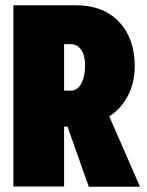

<svg xmlns="http://www.w3.org/2000/svg" viewBox="-20 -710 558 731"><path d="M318 1 237 -228H224V0H31V-690H269Q373 -690 433 -627Q493 -564 493 -459Q493 -395 467 -345.5Q441 -296 396 -267L513 1ZM224 -365H250Q275 -365 289.5 -392Q304 -419 304 -460Q304 -499 289 -520.5Q274 -542 249 -542H224Z"/></svg>

Font: Decalotype Black
Style: Regular
Weight: 900
Designer: Alfredo Marco Pradil
Foundry: Alfredo Marco Pradil
Version: Version 1.0